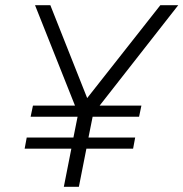

<svg xmlns="http://www.w3.org/2000/svg" viewBox="-20 -720 707 740"><path d="M226 0H284L313 -147H493L501 -190H321L337 -270H516L525 -313H364L667 -700H598L316 -342L174 -700H115L269 -313H107L98 -270H279L263 -190H83L75 -147H255Z"/></svg>

Font: Uncut Sans Light Italic
Style: Regular
Weight: 300
Italic angle: -11°
Designer: Kasper Nordkvist
Foundry: UNCUT.wtf
Version: Version 1.304;Glyphs 3.2 (3246)